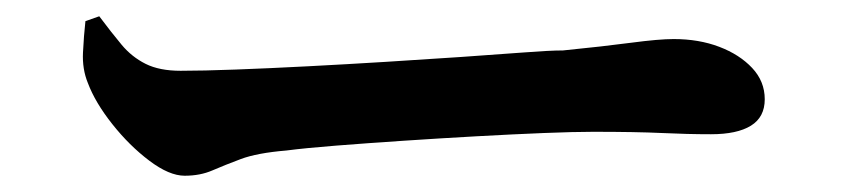

<svg xmlns="http://www.w3.org/2000/svg" viewBox="-20 -481 1040 236"><path d="M207 -265Q188 -265 163.5 -283.5Q139 -302 118 -328.5Q97 -355 88 -379Q81 -396 82 -416.5Q83 -437 85 -455L102 -461Q117 -441 129.5 -426Q142 -411 159 -402.5Q176 -394 202 -394Q229 -394 269.5 -395.5Q310 -397 358 -399.5Q406 -402 454.5 -405Q503 -408 547 -411Q591 -414 623.5 -416.5Q656 -419 672 -419Q722 -424 756 -428.5Q790 -433 808 -433Q839 -433 864 -423.5Q889 -414 904.5 -397.5Q920 -381 920 -359Q920 -337 903 -326.5Q886 -316 854 -316Q825 -316 793.5 -317.5Q762 -319 709 -319Q686 -319 648.5 -317.5Q611 -316 566 -313.5Q521 -311 476 -308Q431 -305 393 -302Q355 -299 332 -296Q296 -293 276 -285.5Q256 -278 241 -271.5Q226 -265 207 -265Z"/></svg>

Font: Noto Serif HK ExtraLight
Style: Bold
Weight: 700
Version: Version 2.002-H1;hotconv 1.1.0;makeotfexe 2.6.0